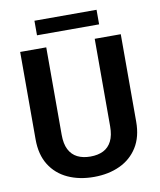

<svg xmlns="http://www.w3.org/2000/svg" viewBox="-94 -935 846 1018"><g transform="rotate(-10 329.0 -425.5)"><path d="M459.7 -710.9H600V-239.9Q600 -158.1 564.9 -102.4Q529.9 -46.7 468.8 -18.5Q407.8 9.8 329.6 9.8Q250.6 9.8 189.3 -18.5Q128 -46.7 93.2 -102.4Q58.4 -158.1 58.4 -239.9V-710.9H198.8V-239.9Q198.8 -191.3 214.6 -160.3Q230.5 -129.3 259.9 -114.6Q289.3 -100 329.6 -100Q370.4 -100 399.5 -114.6Q428.6 -129.3 444.1 -160.3Q459.7 -191.3 459.7 -239.9ZM496 -860.7V-782.3H161.6V-860.7Z"/></g></svg>

Font: Vazirmatn
Style: Regular
Weight: 400
Designer: Saber Rastikerdar
Foundry: Saber Rastikerdar
Version: Version 33.003;September 2, 2022;FontCreator 14.0.0.2862 64-